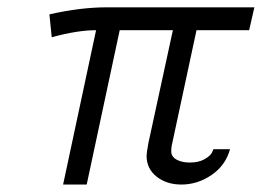

<svg xmlns="http://www.w3.org/2000/svg" viewBox="-20 -492 709 520"><path d="M113.8 -453.1Q197.8 -472.2 270 -472.2H668.9L654.8 -410.2H512.2L444.8 -96.2Q443.8 -90.3 443.8 -82Q443.8 -67.9 458 -59.8Q472.2 -51.8 494.1 -51.8Q518.1 -51.8 533.9 -60.8Q549.8 -69.8 554.2 -79.1L558.1 -87.9H603Q590.8 -43.9 553 -18.1Q515.1 7.8 471.2 7.8Q431.2 7.8 404.1 -13.7Q377 -35.2 377 -69.8Q377 -77.6 381.8 -104L448.2 -410.2H304.2L214.8 7.8H150.9L240.2 -410.2Q189.5 -410.2 120.1 -391.1Z"/></svg>

Font: CMU Bright
Style: Oblique
Weight: 500
Italic angle: -12°
Version: Version 0.7.0